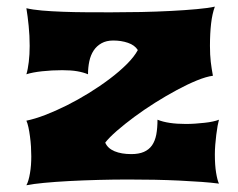

<svg xmlns="http://www.w3.org/2000/svg" viewBox="-20 -547 709 572"><path d="M58.6 4.9Q62 -1 64.7 -10.3Q67.4 -19.5 69.3 -31Q71.3 -42.5 72.3 -55.4Q73.2 -68.4 73.2 -81.1Q73.2 -94.7 72.3 -110.4Q71.3 -126 69.3 -140.6Q67.4 -155.3 64.7 -167.7Q62 -180.2 58.6 -187.5Q83 -192.4 114.3 -204.3Q145.5 -216.3 178.7 -232.9Q211.9 -249.5 245.1 -270Q278.3 -290.5 307.1 -312.3Q335.9 -334 357.9 -356Q379.9 -377.9 390.6 -397.9Q381.3 -412.6 361.3 -419.4Q341.3 -426.3 317.4 -426.3Q296.9 -426.3 282.5 -418.2Q268.1 -410.2 259 -396.5Q250 -382.8 246.1 -364.5Q242.2 -346.2 242.2 -325.7Q228.5 -331.5 210.2 -334.7Q191.9 -337.9 165.5 -337.9Q134.8 -337.9 105.5 -334.7Q76.2 -331.5 58.6 -325.7Q63 -339.8 65.7 -362.3Q68.4 -384.8 68.4 -410.2Q68.4 -440.9 65.4 -470Q62.5 -499 58.6 -522.5Q77.1 -518.1 105.2 -515.6Q133.3 -513.2 166.7 -512Q200.2 -510.7 237.1 -510.5Q273.9 -510.3 310.5 -510.3Q353.5 -510.3 400.1 -511.2Q446.8 -512.2 489.3 -514.4Q531.7 -516.6 566.4 -519.8Q601.1 -522.9 620.1 -527.3Q612.3 -506.3 608.9 -476.8Q605.5 -447.3 605.5 -410.6Q605.5 -383.3 607.9 -362.8Q610.4 -342.3 614.3 -321.3Q594.7 -318.8 566.7 -307.4Q538.6 -295.9 506.8 -278.8Q475.1 -261.7 442.1 -241Q409.2 -220.2 380.1 -198.7Q351.1 -177.2 328.1 -157.2Q305.2 -137.2 293.5 -122.1Q300.8 -105 321.3 -96.4Q341.8 -87.9 371.1 -87.9Q393.6 -87.9 408.7 -94.5Q423.8 -101.1 432.9 -114Q441.9 -127 445.6 -146.2Q449.2 -165.5 449.2 -190.4Q480 -177.7 534.2 -177.7Q547.4 -177.7 561.8 -178.7Q576.2 -179.7 589.6 -181.2Q603 -182.6 614.3 -185.1Q625.5 -187.5 632.3 -190.4Q630.4 -183.6 628.2 -171.6Q626 -159.7 624.3 -145.3Q622.6 -130.9 621.3 -115.7Q620.1 -100.6 620.1 -87.4Q620.1 -54.7 623.8 -32.5Q627.4 -10.3 632.3 0Q610.8 -2.9 580.6 -5.1Q550.3 -7.3 514.6 -9Q479 -10.7 439.9 -11.5Q400.9 -12.2 362.3 -12.2Q318.8 -12.2 272.9 -11Q227.1 -9.8 185.8 -7.6Q144.5 -5.4 111.1 -2.2Q77.6 1 58.6 4.9Z"/></svg>

Font: Arbutus
Style: Regular
Weight: 400
Designer: Karolina Lach
Foundry: Sorkin Type Co.
Version: Version 1.002